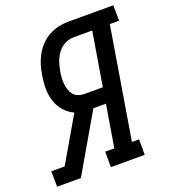

<svg xmlns="http://www.w3.org/2000/svg" viewBox="-161 -834 829 933"><g transform="rotate(-20 253.0 -367.5)"><path d="M-26 0 -27 -80H42L176 -310Q147 -323 126 -347Q105 -371 95 -402Q85 -433 85 -466.5Q85 -500 91 -535Q95 -560 102.5 -585Q110 -610 123 -633.5Q136 -657 155.5 -677.5Q175 -698 199.5 -711Q224 -724 249 -729.5Q274 -735 300 -735H532L533 -655H485L390 -80H427V0H252V-80H299L335 -298H270L97 0ZM252 -378H348L394 -655H300Q284 -655 268.5 -650.5Q253 -646 239 -636Q225 -626 215 -612.5Q205 -599 198 -584Q191 -569 187 -553Q183 -537 180 -522Q177 -505 176 -489Q175 -473 176.5 -457.5Q178 -442 183 -427Q188 -412 197.5 -400.5Q207 -389 221.5 -383.5Q236 -378 252 -378Z"/></g></svg>

Font: Iosevka Curly Slab Medium
Style: Italic
Weight: 500
Italic angle: -9°
Monospace: yes
Designer: Belleve Invis
Foundry: Belleve Invis
Version: Version 22.1.2; ttfautohint (v1.8.4)